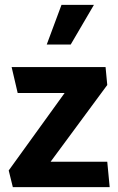

<svg xmlns="http://www.w3.org/2000/svg" viewBox="-20 -773 489 793"><path d="M234 -753H368L272 -589H173ZM423 -422 189 -105H423L433 0H33L16 -69L247 -389H53L28 -496H416Z"/></svg>

Font: Palanquin Dark
Style: Regular
Weight: 400
Designer: Pria Ravichandran
Version: Version 1.001